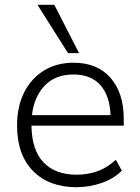

<svg xmlns="http://www.w3.org/2000/svg" viewBox="-20 -771 583 799"><path d="M298 8Q184 8 117.5 -59.5Q51 -127 51 -249Q51 -328 80.5 -386.5Q110 -445 163 -477.5Q216 -510 286 -510Q385 -510 440 -447Q495 -384 495 -276V-248H111Q112 -147 161 -95.5Q210 -44 299 -44Q344 -44 384.5 -58Q425 -72 462 -106L487 -61Q455 -28 404 -10Q353 8 298 8ZM285 -461Q211 -461 166.5 -415Q122 -369 113 -292H440Q437 -372 398 -416.5Q359 -461 285 -461ZM263 -550 136 -751H206L309 -550Z"/></svg>

Font: Mulish Light
Style: Regular
Weight: 300
Designer: Vernon Adams
Foundry: Vernon Adams
Version: Version 3.603; ttfautohint (v1.8.3)